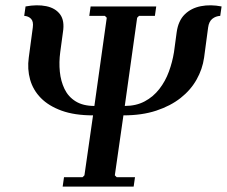

<svg xmlns="http://www.w3.org/2000/svg" viewBox="-20 -694 844 714"><path d="M637 -574Q643 -617 667 -640.5Q691 -664 727 -671Q763 -678 804 -670L799 -635Q782 -634 769.5 -624Q757 -614 754 -592L739 -480Q733 -437 711 -398Q689 -359 651.5 -329.5Q614 -300 561 -282.5Q508 -265 439 -265L407 -42L414 -35H482L477 0H213L218 -35H287L294 -42L326 -265Q257 -265 209 -282.5Q161 -300 132 -329.5Q103 -359 92 -398Q81 -437 87 -480L102 -592Q105 -614 95.5 -624Q86 -634 70 -635L75 -670Q118 -678 152 -671Q186 -664 203.5 -640.5Q221 -617 214 -574L204 -500Q199 -463 202.5 -427.5Q206 -392 220 -363Q234 -334 261.5 -317Q289 -300 331 -300L377 -628L370 -635H312L317 -670H561L556 -635H497L490 -628L444 -300Q486 -300 518 -317Q550 -334 572.5 -363Q595 -392 608 -427.5Q621 -463 627 -500Z"/></svg>

Font: Brygada 1918 SemiBold
Style: Italic
Weight: 600
Italic angle: -8°
Designer: Mateusz Machalski | Borys Kosmynka | Przemek Hoffer
Foundry: NIEPODLEGLA 2018
Version: Version 3.006